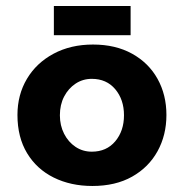

<svg xmlns="http://www.w3.org/2000/svg" viewBox="-20 -606 611 638"><path d="M38 -224Q38 -291 69.5 -344Q101 -397 158 -427.5Q215 -458 289 -458Q364 -458 419 -427.5Q474 -397 503.5 -344Q533 -291 533 -224Q533 -157 503.5 -103.5Q474 -50 419 -19Q364 12 287 12Q215 12 158.5 -16Q102 -44 70 -97Q38 -150 38 -224ZM179 -223Q179 -189 193 -161.5Q207 -134 231 -118Q255 -102 285 -102Q334 -102 363 -136.5Q392 -171 392 -223Q392 -275 363 -309.5Q334 -344 285 -344Q255 -344 231 -328Q207 -312 193 -285Q179 -258 179 -223ZM159 -586H414V-489H159Z"/></svg>

Font: Reem Kufi Fun
Style: Bold
Weight: 700
Designer: Khaled Hosny
Version: Version 1.005